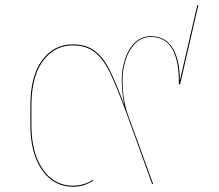

<svg xmlns="http://www.w3.org/2000/svg" viewBox="-20 -697 830 727"><path d="M731 -677 662 -378H657Q659 -463 633 -510Q607 -557 551 -557Q516 -557 492 -532.5Q468 -508 456 -470.5Q444 -433 444 -394Q444 -319 465 -261L560 0H556L461 -263Q421 -371 396 -422.5Q371 -474 338.5 -499.5Q306 -525 255 -525Q186 -525 142.5 -466Q99 -407 99 -296V-225Q99 -150 120 -98Q141 -46 176 -20Q211 6 254 6Q299 6 331 -16L333 -13Q316 -2 298 4Q280 10 254 10Q210 10 174 -16.5Q138 -43 116.5 -96Q95 -149 95 -225V-296Q95 -409 139.5 -469Q184 -529 255 -529Q306 -529 338.5 -504.5Q371 -480 394 -434.5Q417 -389 450 -301Q441 -351 441 -395Q441 -434 453 -472Q465 -510 490 -535Q515 -560 551 -560Q606 -560 633.5 -515.5Q661 -471 661 -392L727 -677Z"/></svg>

Font: FiraGO Four
Style: Regular
Weight: 100
Designer: bBox Type
Foundry: bBox Type GmbH
Version: Version 1.001